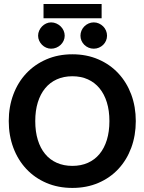

<svg xmlns="http://www.w3.org/2000/svg" viewBox="-20 -925 716 952"><path d="M23.4 0ZM653.3 -324.7Q653.3 -253.4 630.9 -192.6Q608.4 -131.8 567.1 -87.4Q525.9 -43 467.8 -18.1Q409.7 6.8 338.9 6.8Q268.1 6.8 210 -18.1Q151.9 -43 110.4 -87.4Q68.8 -131.8 46.1 -192.6Q23.4 -253.4 23.4 -324.7Q23.4 -395.5 46.1 -456.3Q68.8 -517.1 110.4 -561.3Q151.9 -605.5 210 -630.6Q268.1 -655.8 338.9 -655.8Q409.7 -655.8 467.8 -630.6Q525.9 -605.5 567.1 -561Q608.4 -516.6 630.9 -456.1Q653.3 -395.5 653.3 -324.7ZM522.5 -324.7Q522.5 -376.5 509.8 -417.5Q497.1 -458.5 473.4 -487.3Q449.7 -516.1 415.8 -531.5Q381.8 -546.9 338.9 -546.9Q295.9 -546.9 261.7 -531.5Q227.5 -516.1 203.9 -487.3Q180.2 -458.5 167.5 -417.5Q154.8 -376.5 154.8 -324.7Q154.8 -272.5 167.5 -231.2Q180.2 -189.9 203.9 -161.4Q227.5 -132.8 261.7 -117.7Q295.9 -102.5 338.9 -102.5Q381.8 -102.5 415.8 -117.7Q449.7 -132.8 473.4 -161.4Q497.1 -189.9 509.8 -231.2Q522.5 -272.5 522.5 -324.7ZM300.8 -748Q300.8 -734.9 295.4 -723.1Q290 -711.4 280.8 -702.6Q271.5 -693.8 259.3 -688.7Q247.1 -683.6 233.4 -683.6Q220.7 -683.6 209 -688.7Q197.3 -693.8 188.5 -702.6Q179.7 -711.4 174.3 -723.1Q168.9 -734.9 168.9 -748Q168.9 -761.2 174.3 -773.2Q179.7 -785.2 188.5 -794.2Q197.3 -803.2 209 -808.6Q220.7 -814 233.4 -814Q247.1 -814 259.3 -808.6Q271.5 -803.2 280.8 -794.2Q290 -785.2 295.4 -773.2Q300.8 -761.2 300.8 -748ZM510.7 -748Q510.7 -734.9 505.6 -723.1Q500.5 -711.4 491.5 -702.6Q482.4 -693.8 470.5 -688.7Q458.5 -683.6 444.8 -683.6Q431.2 -683.6 419.2 -688.7Q407.2 -693.8 398.2 -702.6Q389.2 -711.4 384 -723.1Q378.9 -734.9 378.9 -748Q378.9 -761.2 384 -773.2Q389.2 -785.2 398.2 -794.2Q407.2 -803.2 419.2 -808.6Q431.2 -814 444.8 -814Q458.5 -814 470.5 -808.6Q482.4 -803.2 491.5 -794.2Q500.5 -785.2 505.6 -773.2Q510.7 -761.2 510.7 -748ZM195.8 -905.3H483.9V-834.5H195.8Z"/></svg>

Font: Carlito
Style: Bold
Weight: 700
Designer: Lukasz Dziedzic
Foundry: tyPoland Lukasz Dziedzic
Version: Version 1.104